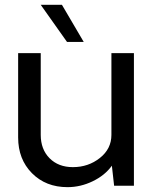

<svg xmlns="http://www.w3.org/2000/svg" viewBox="-20 -770 626 796"><path d="M257.8 -596.2 148.9 -750H236.8L327.1 -596.2ZM535.2 -549.8V0H453.1L443.8 -83Q415 -43 364.5 -18.6Q314 5.9 259.8 5.9Q169.9 5.9 112.5 -52Q55.2 -109.9 55.2 -200.2V-549.8H148.9V-210.9Q148.9 -150.9 185.5 -114Q222.2 -77.1 282.2 -77.1Q346.2 -77.1 394 -115Q441.9 -152.8 441.9 -210.9V-549.8Z"/></svg>

Font: Oakes Grotesk
Style: Regular
Weight: 400
Designer: Samuel Oakes
Foundry: Samuel Oakes
Version: Version 1.0 | wf-rip DC20170320